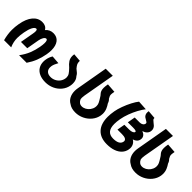

<svg xmlns="http://www.w3.org/2000/svg" viewBox="147 -1709 2707 2707"><g transform="rotate(45 1500.0 -356.0)"><path d="M2.5 -176Q2.5 -237.5 14 -301.5Q35.5 -425.5 92 -492.2Q148.5 -559 230 -559Q304 -559 334 -504.5Q380.5 -559 451 -559Q522.5 -559 561.8 -508.8Q601 -458.5 601 -368Q601 -329 592.5 -279.5Q578 -199 550.8 -130.8Q523.5 -62.5 478 4.5H327.5Q382 -69.5 410.2 -139.5Q438.5 -209.5 452.5 -289Q461.5 -338.5 461.5 -373Q461.5 -402 455 -417.2Q448.5 -432.5 436 -432.5Q414 -432.5 396.8 -403.8Q379.5 -375 372.5 -336.5L339 -147H213.5L249 -346.5Q254.5 -375.5 254.5 -396Q254.5 -432.5 235.5 -432.5Q208.5 -432.5 185.2 -388.2Q162 -344 149 -270Q136.5 -199 136.5 -151Q136.5 -111 144.5 -73Q152.5 -35 170 4.5H28Q2.5 -89.5 2.5 -176Z M633 -175.5Q633 -198 637.5 -222.5Q641.5 -247 651 -272.2Q660.5 -297.5 674.5 -318L798.5 -308.5Q781 -276 772.2 -255.2Q763.5 -234.5 759 -212.5Q756.5 -196 756.5 -184.5Q756.5 -140.5 783.2 -116Q810 -91.5 858.5 -91.5Q898 -91.5 932.8 -108.8Q967.5 -126 991 -156.5Q1014.5 -187 1021 -225.5Q1023 -236 1023 -248Q1023 -278.5 1006.8 -304.5Q990.5 -330.5 951.5 -370.5Q910 -404.5 887.5 -439Q865 -473.5 865 -520Q865 -536.5 868 -555L989.5 -545Q989 -539.5 989 -529Q989 -504 998.5 -484.2Q1008 -464.5 1033 -434.5Q1067 -409 1081.2 -394.8Q1095.5 -380.5 1107.5 -358.5Q1146.5 -318 1146.5 -251Q1146.5 -227.5 1142.5 -206Q1131.5 -143.5 1091 -93.5Q1050.5 -43.5 989.5 -15.2Q928.5 13 858 13Q788 13 737.5 -9.8Q687 -32.5 660 -75.2Q633 -118 633 -175.5Z M1327.5 -21.5Q1284 -45 1260.5 -90.2Q1237 -135.5 1237 -195Q1237 -221.5 1242.5 -253L1325.5 -725H1466.5L1382 -247.5Q1377 -217.5 1377 -199.5Q1377 -184.5 1379 -171Q1390 -143 1411 -126.5Q1432 -110 1461 -110Q1494 -110 1524.8 -127Q1555.5 -144 1577.2 -173.5Q1599 -203 1605 -238.5Q1607 -249 1607 -261.5Q1607 -289 1596 -313Q1585 -337 1560 -376L1543 -403Q1525.5 -422.5 1516.8 -434.5Q1508 -446.5 1501.8 -466.2Q1495.5 -486 1495.5 -515Q1495.5 -548 1504 -591L1642.5 -581Q1639 -562.5 1636.8 -547.2Q1634.5 -532 1634.5 -521.5Q1634.5 -506 1639.5 -492.5Q1644.5 -479 1657.5 -457Q1669 -448 1678.2 -432.8Q1687.5 -417.5 1693 -399.5Q1713 -371.5 1729.8 -332.8Q1746.5 -294 1746.5 -247Q1746.5 -227.5 1743 -210Q1732 -147 1690.5 -95.5Q1649 -44 1587.2 -14.2Q1525.5 15.5 1456.5 15.5Q1376.5 15.5 1327.5 -21.5Z M1824.5 -266Q1824.5 -319.5 1836 -385.5Q1845 -438 1869.5 -505Q1894 -572 1925.8 -633Q1957.5 -694 1986.5 -729L2129.5 -720.5Q2097.5 -680 2065.2 -620.8Q2033 -561.5 2008 -494.2Q1983 -427 1972 -365.5Q1961.5 -306.5 1961.5 -260.5Q1961.5 -180 1994.8 -140.8Q2028 -101.5 2095.5 -101.5Q2218 -101.5 2231.5 -177Q2232.5 -183 2232.5 -186Q2232.5 -210 2209 -222.5Q2185.5 -235 2140.5 -235H2049.5L2070.5 -352H2166Q2202.5 -352 2225.5 -362.5Q2248.5 -373 2251.5 -390Q2253 -400 2236.5 -405.5Q2220 -411 2185.5 -411H2080.5L2101 -527.5H2200.5Q2229 -527.5 2248.8 -540.8Q2268.5 -554 2272 -576Q2272.5 -577.5 2272.5 -581Q2272.5 -591.5 2264.2 -598.5Q2256 -605.5 2238.5 -614.5Q2218.5 -625 2206 -634.5Q2193.5 -644 2184.2 -660.8Q2175 -677.5 2175 -703Q2175 -713.5 2177.5 -730L2303 -720Q2302.5 -717.5 2302.5 -713Q2302.5 -699 2311.8 -688.8Q2321 -678.5 2341.5 -663Q2360.5 -649 2372.2 -637.8Q2384 -626.5 2392.5 -609.8Q2401 -593 2401 -571Q2401 -560 2399 -550Q2394 -522.5 2371.8 -500.8Q2349.5 -479 2312.5 -468Q2345.5 -456.5 2363.2 -435.5Q2381 -414.5 2381 -386Q2381 -378 2379.5 -369.5Q2374.5 -339.5 2353.8 -319.2Q2333 -299 2300 -290Q2328.5 -275 2346 -245.8Q2363.5 -216.5 2363.5 -179.5Q2363.5 -167.5 2361 -152.5Q2351.5 -99 2315.8 -60.8Q2280 -22.5 2222 -2.2Q2164 18 2089.5 18Q1961 18 1892.8 -55.2Q1824.5 -128.5 1824.5 -266Z M2527.5 -21.5Q2484 -45 2460.5 -90.2Q2437 -135.5 2437 -195Q2437 -221.5 2442.5 -253L2525.5 -725H2666.5L2582 -247.5Q2577 -217.5 2577 -199.5Q2577 -184.5 2579 -171Q2590 -143 2611 -126.5Q2632 -110 2661 -110Q2694 -110 2724.8 -127Q2755.5 -144 2777.2 -173.5Q2799 -203 2805 -238.5Q2807 -249 2807 -261.5Q2807 -289 2796 -313Q2785 -337 2760 -376L2743 -403Q2725.5 -422.5 2716.8 -434.5Q2708 -446.5 2701.8 -466.2Q2695.5 -486 2695.5 -515Q2695.5 -548 2704 -591L2842.5 -581Q2839 -562.5 2836.8 -547.2Q2834.5 -532 2834.5 -521.5Q2834.5 -506 2839.5 -492.5Q2844.5 -479 2857.5 -457Q2869 -448 2878.2 -432.8Q2887.5 -417.5 2893 -399.5Q2913 -371.5 2929.8 -332.8Q2946.5 -294 2946.5 -247Q2946.5 -227.5 2943 -210Q2932 -147 2890.5 -95.5Q2849 -44 2787.2 -14.2Q2725.5 15.5 2656.5 15.5Q2576.5 15.5 2527.5 -21.5Z"/></g></svg>

Font: JuliaMono ExtraBoldItalic
Style: Regular
Weight: 800
Italic angle: -9°
Monospace: yes
Designer: cormullion
Foundry: corm
Version: Version 0.049; ttfautohint (v1.8.4)